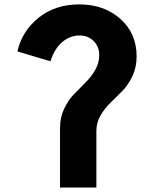

<svg xmlns="http://www.w3.org/2000/svg" viewBox="-20 -837 694 857"><path d="M57.6 -607.4Q78.1 -698.2 152.3 -757.8Q226.6 -817.4 334 -817.4Q444.3 -817.4 517.1 -752.9Q589.8 -688.5 589.8 -585Q589.8 -537.1 571.3 -497.6Q552.7 -458 526.4 -431.2Q500 -404.3 473.6 -378.9Q447.3 -353.5 428.7 -321.8Q410.2 -290 410.2 -252.9V0H248V-266.6Q248 -312.5 266.1 -351.1Q284.2 -389.6 310.1 -416.5Q335.9 -443.4 361.3 -468.3Q386.7 -493.2 404.8 -524.4Q422.9 -555.7 422.9 -590.8Q422.9 -629.9 397.5 -654.3Q372.1 -678.7 335.9 -678.7Q292 -678.7 257.3 -648.9Q222.7 -619.1 205.1 -563.5Z"/></svg>

Font: Gothic A1 Black
Style: Regular
Weight: 900
Version: Version 2.50